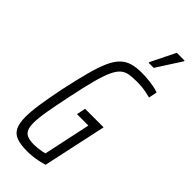

<svg xmlns="http://www.w3.org/2000/svg" viewBox="-287 -939 989 989"><g transform="rotate(45 207.5 -444.0)"><path d="M158 8Q112 8 82.5 -2Q53 -12 39.5 -38.5Q26 -65 26 -112Q26 -152 34.5 -208Q43 -264 59 -344Q78 -432 94.5 -494Q111 -556 128.5 -595.5Q146 -635 168.5 -657Q191 -679 220 -687.5Q249 -696 289 -696Q309 -696 332.5 -694Q356 -692 378 -688Q400 -684 415 -678L406 -632Q391 -636 373 -639.5Q355 -643 338 -644.5Q321 -646 309 -646Q276 -646 251.5 -642.5Q227 -639 209 -624Q191 -609 176 -576.5Q161 -544 146 -487.5Q131 -431 113 -344Q96 -263 86.5 -208Q77 -153 77 -119Q77 -88 85.5 -71Q94 -54 112 -47.5Q130 -41 158 -41Q171 -41 185 -42.5Q199 -44 211.5 -46.5Q224 -49 232 -51L287 -309H204L214 -358H349L274 -10Q257 -5 236 -0.5Q215 4 195 6Q175 8 158 8ZM278 -757V-762L344 -896H401V-891L315 -757Z"/></g></svg>

Font: Saira ExtraCondensed Light
Style: Italic
Weight: 300
Width: 2
Italic angle: -12°
Designer: Hector Gatti with collaboration of the Omnibus-Type team
Foundry: Omnibus-Type
Version: Version 1.101